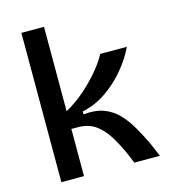

<svg xmlns="http://www.w3.org/2000/svg" viewBox="-106 -791 776 877"><g transform="rotate(-15 281.5 -353.0)"><path d="M76 0V-706H183V-307Q232 -334 274.5 -371.5Q317 -409 349.5 -448Q382 -487 399 -520H525Q501 -469 460 -420Q419 -371 366.5 -335Q314 -299 254 -287V-273Q310 -279 350 -264Q390 -249 419 -218.5Q448 -188 470.5 -148.5Q493 -109 513 -68L542 0H421L402 -46Q379 -97 354 -137Q329 -177 295.5 -200Q262 -223 214 -223H183V0Z"/></g></svg>

Font: Bricolage Grotesque 12pt Medium
Style: Regular
Weight: 500
Designer: Mathieu Triay
Foundry: Atelier Triay
Version: Version 1.001; ttfautohint (v1.8.4.7-5d5b);gftools[0.9.33.de